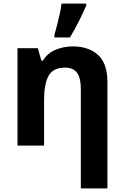

<svg xmlns="http://www.w3.org/2000/svg" viewBox="-20 -816 697 1076"><path d="M388 -556Q476 -556 529 -508.5Q582 -461 582 -356V240H433V-319Q433 -378 412 -407.5Q391 -437 345 -437Q277 -437 252 -390.5Q227 -344 227 -257V0H78V-546H192L212 -476H220Q246 -518 291.5 -537Q337 -556 388 -556ZM285 -606V-621Q292 -644 300 -675.5Q308 -707 315 -738.5Q322 -770 325 -796H463V-784Q446 -745 423 -699Q400 -653 372 -606Z"/></svg>

Font: BC Sans
Style: Bold
Weight: 700
Designer: Monotype Design Team
Province of B.C.
Foundry: Monotype Imaging Inc.
Version: Version 2.000;GOOG;noto-source:20170915:90ef993387c0